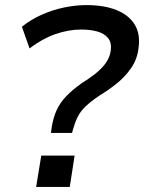

<svg xmlns="http://www.w3.org/2000/svg" viewBox="-20 -734 566 754"><path d="M180 -212 183 -234Q189 -272 202.5 -301.5Q216 -331 240.5 -356.5Q265 -382 302 -408Q328 -424 352.5 -443Q377 -462 394 -484.5Q411 -507 415 -536Q419 -567 404 -585Q389 -603 361.5 -610.5Q334 -618 299 -618Q249 -618 197.5 -600Q146 -582 96 -544L66 -629Q102 -658 145.5 -677Q189 -696 233.5 -705Q278 -714 319 -714Q389 -714 437.5 -694.5Q486 -675 509 -637.5Q532 -600 524 -545Q519 -501 494.5 -466Q470 -431 436.5 -404.5Q403 -378 371 -359Q337 -336 316.5 -316.5Q296 -297 285.5 -276Q275 -255 267 -227L263 -212ZM122 0 142 -123H273L254 0Z"/></svg>

Font: Nunito Sans 7pt SemiBold
Style: Italic
Weight: 600
Italic angle: -9°
Designer: Vernon Adams
Foundry: Vernon Adams
Version: Version 3.101;gftools[0.9.27]